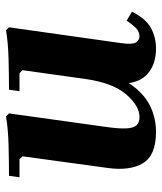

<svg xmlns="http://www.w3.org/2000/svg" viewBox="30 -560 540 640"><g transform="rotate(-90 300.0 -240.0)"><path d="M551 -88 581 -70Q558 -24 527 -7Q496 10 458 10Q411 10 380 -13Q349 -36 343 -81Q312 -33 270.5 -11.5Q229 10 180 10Q102 10 76 -33.5Q50 -77 60 -150L99 -435L89 -445H29L34 -480Q81 -480 136.5 -481.5Q192 -483 232 -490L242 -480L196 -150Q191 -113 192 -89.5Q193 -66 202 -55.5Q211 -45 230 -45Q267 -45 305.5 -89.5Q344 -134 357 -227L386 -435L376 -445H316L321 -480Q368 -480 423.5 -481.5Q479 -483 519 -490L529 -480L476 -104Q471 -69 478.5 -57Q486 -45 499 -45Q514 -45 526.5 -57Q539 -69 551 -88Z"/></g></svg>

Font: Brygada 1918
Style: Bold Italic
Weight: 700
Italic angle: -8°
Designer: Mateusz Machalski | Borys Kosmynka | Przemek Hoffer
Foundry: NIEPODLEGLA 2018
Version: Version 3.006